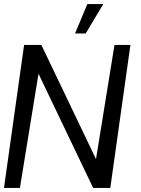

<svg xmlns="http://www.w3.org/2000/svg" viewBox="-30 -920 691 940"><path d="M-10.5 0 88 -700H172.5L440 -141L530.5 -700H608.5L510 0H426L158.5 -559L67.5 0ZM337.5 -756 397.5 -900H475.5L389.5 -756Z"/></svg>

Font: Urbanist
Style: Italic
Weight: 400
Italic angle: -8°
Designer: Corey Hu
Foundry: Corey Hu
Version: Version 1.330; ttfautohint (v1.8.4.7-5d5b)